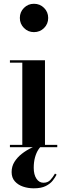

<svg xmlns="http://www.w3.org/2000/svg" viewBox="-20 -779 352 1016"><path d="M218 -460V-12.5H283V0H32.5V-12.5H98V-447.5H32.5V-460ZM159.5 -609Q128.5 -609 106.8 -631Q85 -653 85 -684Q85 -715.5 106.8 -737.2Q128.5 -759 159.5 -759Q191.5 -759 213.2 -737.2Q235 -715.5 235 -684Q235 -652.5 213.2 -630.8Q191.5 -609 159.5 -609ZM158.5 217.5Q128.5 217.5 102 208.5Q75.5 199.5 58.5 180.5Q41.5 161.5 41.5 131.5Q41.5 101.5 56.5 77.5Q71.5 53.5 95.5 34.8Q119.5 16 147.5 2.8Q175.5 -10.5 201.5 -18.5L205.5 -10.5Q193.5 -3.5 182.8 13Q172 29.5 165.2 54Q158.5 78.5 158.5 109Q158.5 145 172.8 166.5Q187 188 210 188Q232.5 188 246 173.8Q259.5 159.5 271 139.5L279.5 145Q272.5 159 259.5 176Q246.5 193 222.5 205.2Q198.5 217.5 158.5 217.5Z"/></svg>

Font: Bodoni Moda 18pt SemiBold
Style: Regular
Weight: 600
Designer: Owen Earl
Foundry: indestructible type
Version: Version 2.005